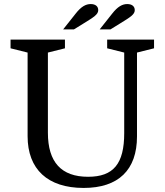

<svg xmlns="http://www.w3.org/2000/svg" viewBox="-20 -915 812 946"><path d="M344 -770 391 -799C443 -831 464 -844 464 -865C464 -884 450 -895 427 -895C403 -895 380 -883 352 -847L291 -770ZM524 -770 571 -799C623 -831 644 -844 644 -865C644 -884 630 -895 607 -895C583 -895 560 -883 532 -847L471 -770ZM592 -259C592 -108 539 -44 414 -44C282 -44 216 -116 216 -261V-656L300 -677V-720H32V-677L116 -656V-244C116 -81 215 11 392 11C564 11 655 -78 655 -243V-656L739 -677V-720H508V-677L592 -656Z"/></svg>

Font: Domine
Style: Regular
Weight: 400
Designer: Pablo Impallari, Rodrigo Fuenzalida, Brenda Gallo
Foundry: Pablo Impallari, Rodrigo Fuenzalida, Brenda Gallo
Version: Version 2.000